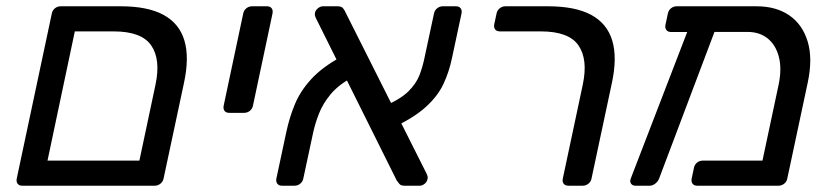

<svg xmlns="http://www.w3.org/2000/svg" viewBox="-20 -591 2640 611"><path d="M51 0Q40.8 0 36 -6.4Q31.3 -12.7 33.3 -22.9L144.9 -548.1Q146.9 -558.3 154.8 -564.6Q162.8 -571 173 -571H364.1Q450 -571 500.3 -543.7Q550.6 -516.4 566.8 -462.2Q583 -408 565.4 -326.8L500.6 -23.1Q498.6 -13.1 490.7 -6.6Q482.7 0 472.3 0ZM131.2 -79.9H423.6L474.9 -321.8Q491.9 -402.1 461.1 -446.6Q430.4 -491.1 341.4 -491.1H218.1Z M709.5 -231.9Q699.3 -231.9 694.5 -238.2Q689.8 -244.6 691.8 -254.8L754 -548.1Q756 -558.3 764 -564.6Q771.9 -571 782.1 -571H829.5Q839.7 -571 844.5 -564.6Q849.2 -558.3 847.2 -548.1L785 -254.8Q783 -244.6 775 -238.2Q767.1 -231.9 756.9 -231.9Z M1267.3 0Q1255.6 0 1250.9 -5.8Q1246.3 -11.7 1242.6 -16.5L985.8 -532.3Q980.4 -542.6 982.4 -550.6Q984.4 -558.8 992 -564.9Q999.6 -571 1007.8 -571H1054.5Q1066.4 -571 1071.3 -565.1Q1076.3 -559.1 1078.3 -554.1L1337.4 -38.7Q1340.2 -32.3 1341 -28.1Q1341.7 -24 1340.1 -20.4Q1338.9 -12.2 1331.3 -6.1Q1323.7 0 1315.5 0ZM877.3 0Q867.1 0 862.3 -6.6Q857.6 -13.1 859.6 -23.3L891.5 -172.6Q901.4 -218.7 918.9 -260.5Q936.4 -302.3 971 -339.8Q1005.6 -377.4 1064.9 -409.8L1097.3 -342.6Q1055.7 -319.7 1031.5 -290.2Q1007.3 -260.8 995.1 -229.5Q982.9 -198.3 976.6 -169.3L945.3 -23.3Q943.3 -12.7 935.3 -6.4Q927.4 0 917.2 0ZM1225.5 -182.7 1199.5 -251.7Q1253.6 -274.7 1279.2 -299.8Q1304.7 -325 1315.1 -352.3Q1325.4 -379.6 1331.5 -409.9L1361 -547.7Q1363.2 -558.3 1371.2 -564.6Q1379.1 -571 1389.3 -571H1431.1Q1441.2 -571 1446 -564.4Q1450.8 -557.9 1448.6 -547.7L1418.1 -405.1Q1409.3 -362.8 1391.3 -324.1Q1373.4 -285.4 1334.9 -250.5Q1296.5 -215.5 1225.5 -182.7Z M1788.8 0Q1778.6 0 1773.8 -6.3Q1769 -12.6 1771 -22.7L1834.6 -321.8Q1851.6 -402.1 1820.8 -446.6Q1790.1 -491.1 1701.1 -491.1H1570.6Q1560.4 -491.1 1555.7 -497.4Q1550.9 -503.8 1552.9 -514L1560.2 -548.1Q1562.2 -558.3 1570.2 -564.6Q1578.1 -571 1588.3 -571H1723.9Q1810.4 -571 1861.1 -543.8Q1911.7 -516.6 1928.2 -462.4Q1944.7 -408.2 1927.2 -327L1862.4 -22.9Q1860.4 -12.7 1852.4 -6.4Q1844.4 0 1834.2 0Z M2358.9 -489.4 2115.4 -489.2Q2105.3 -489.2 2100.5 -495.6Q2095.7 -501.9 2097.7 -512.1L2105.4 -548.1Q2107.4 -558.3 2115.3 -564.6Q2123.3 -571 2133.5 -571H2387.7Q2449.6 -571 2491.7 -542.2Q2533.7 -513.4 2550.3 -458.7Q2566.8 -404 2550.2 -327L2485.4 -22.9Q2483.4 -12.7 2475.5 -6.4Q2467.5 0 2457.3 0H2198.9Q2188.7 0 2183.9 -6.4Q2179.1 -12.7 2181.1 -22.9L2188.4 -57Q2190.4 -67.2 2198.3 -73.6Q2206.2 -79.9 2216.4 -79.9H2406.4L2457.7 -321.1Q2468.4 -372.1 2458.6 -409.9Q2448.8 -447.8 2423 -468.6Q2397.2 -489.4 2358.9 -489.4ZM2002.1 0Q1992.7 0 1988 -6.8Q1983.4 -13.6 1987.6 -23.7L2176.3 -513.6Q2180.4 -523.8 2188.9 -529.4Q2197.4 -534.9 2206 -533.3L2245.4 -530.9Q2255.6 -530.1 2260.2 -522.4Q2264.7 -514.8 2259.7 -505.4L2077.8 -23.7Q2074.2 -13.6 2065.4 -6.8Q2056.6 0 2047.2 0Z"/></svg>

Font: Rubik Light
Style: Italic
Weight: 300
Italic angle: -12°
Designer: Hubert and Fischer
Foundry: Hubert and Fischer
Version: Version 2.300;gftools[0.9.30]